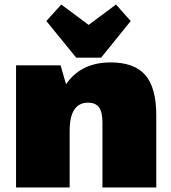

<svg xmlns="http://www.w3.org/2000/svg" viewBox="-20 -829 756 849"><path d="M433 -287Q433 -333 418 -354Q403 -375 369 -375Q329 -375 308.5 -344Q288 -313 288 -250L215 -163V-221Q215 -383 280.5 -468Q346 -553 469 -553Q574 -553 622.5 -497Q671 -441 671 -320V0H433ZM51 -540H248L288 -401V0H51ZM558 -736 427 -574H317L185 -736L251 -809L447 -663H297L493 -809Z"/></svg>

Font: Pathway Extreme SemiCondensed Black
Style: Regular
Weight: 900
Width: 4
Version: Version 1.001;gftools[0.9.26]